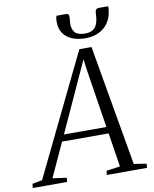

<svg xmlns="http://www.w3.org/2000/svg" viewBox="-162 -1042 896 1118"><g transform="rotate(-10 286.0 -483.0)"><path d="M-60.5 0 -57.5 -24.5 1 -35.5 347 -749H419L543 -36L617 -24.5L615 0H377L380.5 -24.5L461.5 -35.5L430 -236.5H154.5L62.5 -36L145 -24.5L143 0ZM172.5 -275.5H423.5L367 -637L361 -687L339 -639.5ZM305 -964Q315.5 -964 319.8 -959.2Q324 -954.5 323.5 -944Q323.5 -933.5 322 -922.5Q320.5 -911.5 320.5 -902.5Q320.5 -869 338 -851Q355.5 -833 395.5 -833Q425 -833 442.5 -844Q460 -855 468.2 -877.2Q476.5 -899.5 477.5 -933.5Q478 -951 483.2 -958.5Q488.5 -966 498.5 -966H556Q556 -962.5 556 -958Q556 -953.5 555 -945Q550.5 -901 529.2 -869.8Q508 -838.5 473.5 -822Q439 -805.5 394 -805.5Q349.5 -805.5 315.8 -819.5Q282 -833.5 263.2 -860.8Q244.5 -888 244.5 -928.5Q244.5 -939.5 245.8 -947.8Q247 -956 249.5 -964Z"/></g></svg>

Font: Merriweather 96pt Light
Style: Italic
Weight: 300
Italic angle: -7.8°
Version: Version 2.101